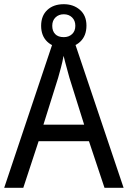

<svg xmlns="http://www.w3.org/2000/svg" viewBox="-20 -895 610 915"><path d="M478 0 404 -222H164L91 0H0L240 -716H328L569 0ZM311 -524Q308 -535 302.5 -555Q297 -575 291.5 -595.5Q286 -616 283 -629Q278 -601 270.5 -573Q263 -545 257 -524L187 -301H381ZM284 -668Q235 -668 205.5 -696Q176 -724 176 -772Q176 -820 205.5 -847.5Q235 -875 284 -875Q330 -875 361 -848Q392 -821 392 -773Q392 -724 362 -696Q332 -668 284 -668ZM284 -718Q308 -718 323.5 -732.5Q339 -747 339 -772Q339 -797 323.5 -812Q308 -827 284 -827Q260 -827 244.5 -812Q229 -797 229 -772Q229 -747 243 -732.5Q257 -718 284 -718Z"/></svg>

Font: Noto Sans Sinhala SemiCondensed
Style: Regular
Weight: 400
Width: 4
Designer: Jelle Bosma - Monotype Design Team
Foundry: Monotype Imaging Inc.
Version: Version 2.006; ttfautohint (v1.8.4.7-5d5b)